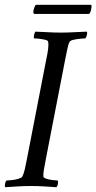

<svg xmlns="http://www.w3.org/2000/svg" viewBox="-27 -778 402 801"><path d="M227 -642Q253 -642 280 -643.5Q307 -645 335 -646Q338 -642 335.5 -632Q333 -622 329 -618Q324 -618 308.5 -616.5Q293 -615 279.5 -612Q266 -609 263 -603Q257 -591 253.5 -571.5Q250 -552 245 -530L164 -113Q164 -111 163 -107Q159 -87 156 -69.5Q153 -52 154 -41Q155 -36 167.5 -32Q180 -28 194.5 -26.5Q209 -25 214 -25Q216 -21 214.5 -11Q213 -1 208 3Q180 1 154.5 -0.5Q129 -2 103 -2Q77 -2 50.5 -0.5Q24 1 -5 3Q-8 -1 -6 -11Q-4 -21 0 -25Q6 -25 21 -26.5Q36 -28 49.5 -32Q63 -36 66 -41Q72 -53 76.5 -72Q81 -91 85 -113L166 -530Q171 -552 173.5 -571.5Q176 -591 174 -603Q174 -609 161.5 -612Q149 -615 135 -616.5Q121 -618 115 -618Q113 -622 115 -632Q117 -642 121 -646Q149 -645 175 -643.5Q201 -642 227 -642ZM345 -720H115Q115 -720 113.5 -722.5Q112 -725 112 -729Q112 -734 116 -746Q120 -758 124 -758H351Q355 -758 355 -751Q355 -747 353 -737Q351 -727 345 -720Z"/></svg>

Font: Amiri
Style: Italic
Weight: 400
Italic angle: 10°
Designer: Khaled Hosny
Version: Version 0.113